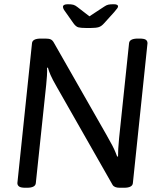

<svg xmlns="http://www.w3.org/2000/svg" viewBox="-20 -884 759 906"><path d="M384 -752Q362 -752 350 -755Q338 -758 326 -775L288 -829Q281 -838 279 -843.5Q277 -849 277 -851Q277 -864 300 -864Q317 -864 326 -861.5Q335 -859 345 -851L402 -807L472 -853Q482 -860 491 -862Q500 -864 516 -864Q537 -864 537 -854Q537 -850 533.5 -845Q530 -840 519 -827L472 -775Q459 -760 446 -756Q433 -752 410 -752ZM100 2Q78 2 70 -4Q62 -10 62 -20L131 -680Q133 -702 173 -702H194Q211 -702 219.5 -698Q228 -694 234 -683L481 -250Q500 -217 510 -197.5Q520 -178 524.5 -166.5Q529 -155 533 -145L537 -146Q537 -163 538 -182Q539 -201 542 -232L589 -680Q591 -702 631 -702H638Q660 -702 668 -696.5Q676 -691 676 -680L607 -20Q605 2 565 2H545Q519 2 511 -12L249 -472Q227 -510 218.5 -530Q210 -550 206 -565L202 -564Q203 -548 201.5 -525.5Q200 -503 198 -484L149 -20Q147 2 107 2Z"/></svg>

Font: Asap
Style: Italic
Weight: 400
Italic angle: -6°
Designer: Pablo Cosgaya
Foundry: Omnibus-Type
Version: Version 3.001; ttfautohint (v1.8.3)